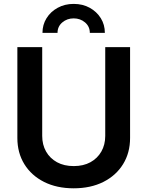

<svg xmlns="http://www.w3.org/2000/svg" viewBox="-20 -974 770 1004"><path d="M365.2 10.7Q276.9 10.7 210.4 -22.7Q144 -56.2 107.4 -115.5Q70.8 -174.8 70.8 -252.4V-727.5H200.7V-263.2Q200.7 -217.3 220.9 -181.6Q241.2 -146 278.1 -125.7Q314.9 -105.5 365.7 -105.5Q416 -105.5 452.9 -125.7Q489.7 -146 510 -181.6Q530.3 -217.3 530.3 -263.2V-727.5H660.2V-252.4Q660.2 -174.8 623.5 -115.5Q586.9 -56.2 520.5 -22.7Q454.1 10.7 365.2 10.7ZM365.2 -953.6Q412.6 -953.6 449.2 -933.3Q485.8 -913.1 507.1 -878.9Q528.3 -844.7 528.3 -802.2H449.7Q449.7 -835.4 424.8 -856.7Q399.9 -877.9 365.2 -877.9Q330.6 -877.9 305.7 -856.7Q280.8 -835.4 280.8 -802.2H202.1Q202.1 -844.7 223.4 -878.9Q244.6 -913.1 281.7 -933.3Q318.8 -953.6 365.2 -953.6Z"/></svg>

Font: Inter 17pt SemiBold
Style: Regular
Weight: 600
Version: Version 4.001;git-66647c0bb